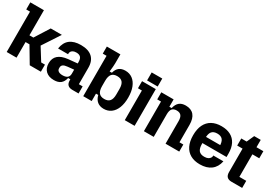

<svg xmlns="http://www.w3.org/2000/svg" viewBox="33 -1549 3449 2418"><g transform="rotate(30 1757.5 -340.0)"><path d="M60 0V-587H5V-690H203V-325H260L392 -534H554L369 -252L371 -313L502 -103H557V0H395L260 -227H203V0Z M750 10Q674 10 631 -30.5Q588 -71 588 -143Q588 -216 634.5 -257.5Q681 -299 774 -309L907 -322V-232L817 -223Q773 -219 753.5 -204.5Q734 -190 734 -163V-151Q734 -125 755.5 -111Q777 -97 814 -97Q860 -97 883.5 -116Q907 -135 907 -173V-245V-261V-342Q907 -390 887 -411.5Q867 -433 825 -433Q796 -433 778 -424Q760 -415 751.5 -401.5Q743 -388 743 -372V-362H598Q612 -454 670 -499Q728 -544 828 -544Q937 -544 993.5 -492.5Q1050 -441 1050 -343V-103H1105V0H1014Q926 0 926 -88V-103H894Q881 -45 846 -17.5Q811 10 750 10Z M1474 10Q1417 10 1380 -20Q1343 -50 1329 -108H1296V0H1173V-587H1118V-690H1315V-562Q1315 -539 1312.5 -511Q1310 -483 1305 -436H1338Q1351 -490 1385 -517Q1419 -544 1474 -544Q1535 -544 1579.5 -511Q1624 -478 1648.5 -416Q1673 -354 1673 -267Q1673 -181 1648.5 -118.5Q1624 -56 1579 -23Q1534 10 1474 10ZM1419 -101Q1472 -101 1497.5 -131.5Q1523 -162 1523 -228V-306Q1523 -372 1497.5 -402.5Q1472 -433 1419 -433Q1366 -433 1340.5 -402.5Q1315 -372 1315 -306V-228Q1315 -162 1340.5 -131.5Q1366 -101 1419 -101Z M1777 0V-431H1720V-534H1920V0ZM1770 -574V-690H1924V-574Z M2055 0V-431H2000V-534H2179V-427H2212Q2226 -487 2260 -515.5Q2294 -544 2352 -544Q2431 -544 2472 -496Q2513 -448 2513 -355V-103H2569V0H2370V-328Q2370 -383.1 2349 -408Q2328 -433 2284 -433Q2240 -433 2219 -408Q2198 -383.1 2198 -328V0Z M2872 10Q2791 10 2734 -22Q2677 -54 2647 -116Q2617 -178 2617 -267Q2617 -357 2647 -418.5Q2677 -480 2734 -512Q2791 -544 2872 -544Q2951 -544 3006 -514.5Q3061 -485 3090 -428Q3119 -371 3119 -287V-239H2708V-329H3071L2976 -275V-309Q2976 -376 2951 -406.5Q2926 -437 2872 -437Q2818 -437 2793 -406.5Q2768 -376 2768 -309V-228Q2768 -162 2793 -131.5Q2818 -101 2872 -101Q2907 -101 2927 -111.5Q2947 -122 2956 -136.5Q2965 -151 2965 -162V-172H3112Q3094 -83 3032.5 -36.5Q2971 10 2872 10Z M3329 0Q3241 0 3241 -89V-534L3289 -641H3384V-103H3484V0ZM3163 -431V-534H3484V-431Z"/></g></svg>

Font: Mozilla Headline ExtraLight
Style: Regular
Weight: 200
Designer: Studio DRAMA
Foundry: Studio DRAMA
Version: Version 1.000